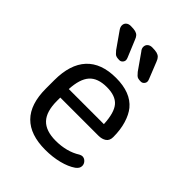

<svg xmlns="http://www.w3.org/2000/svg" viewBox="-177 -668 766 766"><g transform="rotate(45 206.0 -285.5)"><path d="M110 -180H325Q345 -180 358 -189Q371 -198 371 -218Q371 -259 361 -292Q351 -325 334 -346Q295 -393 212 -393Q129 -393 86.5 -347Q44 -301 44 -212V-165Q44 -77 87 -33.5Q130 10 215 10Q256 10 291.5 1Q327 -8 350 -24Q358 -30 361.5 -36Q365 -42 365 -49Q365 -60 357 -68.5Q349 -77 338 -77Q333 -77 325 -73Q303 -59 276 -52Q249 -45 219 -45Q163 -45 136.5 -73Q110 -101 110 -161ZM308 -228H110Q113 -287 137 -314Q161 -341 212 -341Q261 -341 283 -315.5Q305 -290 308 -228ZM209 -538 256 -471Q262 -464 266.5 -459.5Q271 -455 277 -453.5Q283 -452 292 -452Q300 -452 305.5 -458Q311 -464 311 -471Q311 -476 308 -483L280 -553Q276 -564 270 -570Q264 -576 254.5 -578.5Q245 -581 228 -581Q216 -581 208.5 -574.5Q201 -568 201 -557Q201 -547 209 -538ZM87 -538 134 -471Q140 -464 144.5 -459.5Q149 -455 155.5 -453.5Q162 -452 171 -452Q179 -452 184.5 -458Q190 -464 190 -471Q190 -476 187 -483L158 -553Q154 -564 148.5 -570Q143 -576 133.5 -578.5Q124 -581 107 -581Q95 -581 87.5 -574.5Q80 -568 80 -557Q80 -548 87 -538Z"/></g></svg>

Font: Beiruti
Style: Regular
Weight: 400
Designer: Arlette Boutros
Foundry: Boutros
Version: Version 1.41